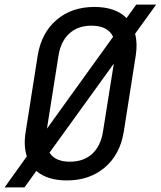

<svg xmlns="http://www.w3.org/2000/svg" viewBox="-35 -770 695 830"><path d="M-15 40 81 -94Q66 -140 76 -200L128 -530Q144 -628 209.5 -684Q275 -740 373 -740Q464 -740 512 -692L554 -750H640L549 -624Q560 -583 552 -531L500 -200Q484 -102 418 -46Q352 10 254 10Q170 10 122 -31L71 40ZM218 -530 168 -214 454 -611Q431 -659 360 -659Q302 -659 265 -625.5Q228 -592 218 -530ZM267 -71Q326 -71 363 -104.5Q400 -138 410 -200L457 -495L179 -110Q204 -71 267 -71Z"/></svg>

Font: JetBrains Mono NL
Style: Italic
Weight: 400
Italic angle: -9°
Monospace: yes
Designer: Philipp Nurullin, Konstantin Bulenkov
Foundry: JetBrains
Version: Version 2.305; ttfautohint (v1.8.4.7-5d5b)